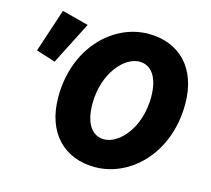

<svg xmlns="http://www.w3.org/2000/svg" viewBox="-98 -779 996 907"><g transform="rotate(15 400.0 -325.0)"><path d="M438 12C610 12 774 -144 774 -386C774 -562 672 -662 522 -662C350 -662 186 -506 186 -264C186 -88 288 12 438 12ZM446 -126C386 -126 350 -180 350 -274C350 -424 440 -524 514 -524C574 -524 610 -470 610 -376C610 -226 520 -126 446 -126ZM126 -420 232 -628 102 -662 32 -450Z"/></g></svg>

Font: Source Sans Pro Black
Style: Italic
Weight: 900
Italic angle: -11°
Designer: Paul D. Hunt
Foundry: Adobe Systems Incorporated
Version: Version 3.006;hotconv 1.0.111;makeotfexe 2.5.65597